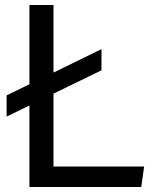

<svg xmlns="http://www.w3.org/2000/svg" viewBox="-20 -750 660 770"><path d="M98 0H546.5L558 -82H194.5V-374.5L387 -468V-553L194.5 -459V-730H98V-412L6.5 -367.5V-282.5L98 -327Z"/></svg>

Font: FontWithASyntaxHighlighterNightOwl
Style: Regular
Weight: 400
Designer: Riley Cran & the Lettermatic Team
Foundry: Lettermatic
Version: Version 1.000 (FontWithASyntaxHighlighterNightOwl)